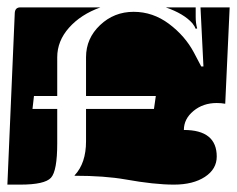

<svg xmlns="http://www.w3.org/2000/svg" viewBox="-20 -510 642 520"><path d="M182 -34V-35Q213 -68 213 -127V-215H397L402 -250H213V-355Q213 -406 251 -442Q289 -478 342 -478Q394 -478 437.5 -445.5Q481 -413 505 -368L525 -330H531L523 -490H602L590 -229Q579 -231 567 -231Q530 -231 504 -209.5Q478 -188 478 -158Q567 -158 567 -86Q567 -52 535 -31Q503 -10 451 -10Q398 -10 320 -24Q263 -34 182 -34ZM0 -10 20 -475Q21 -490 35 -490H252Q199 -471 167 -435Q135 -399 135 -355V-250H72L68 -215H135V-122Q135 -47 118 -28.5Q101 -10 35 -10ZM429 -490H510V-464Q510 -447 514 -433L510 -432Q508 -438 501 -447Q478 -473 429 -490Z"/></svg>

Font: PrimecolorB
Style: Medium
Weight: 500
Designer: gluk
Foundry: gluk
Version: Version 0.672